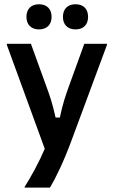

<svg xmlns="http://www.w3.org/2000/svg" viewBox="-20 -703 528 890"><path d="M160.8 -566.7C198.3 -566.7 219.2 -590 219.2 -625C219.2 -660 198.3 -683.3 160.8 -683.3C123.3 -683.3 102.5 -660 102.5 -625C102.5 -590 123.3 -566.7 160.8 -566.7ZM330 -566.7C368.3 -566.7 388.3 -590 388.3 -625C388.3 -660 368.3 -683.3 330 -683.3C292.5 -683.3 271.7 -660 271.7 -625C271.7 -590 292.5 -566.7 330 -566.7ZM211.7 166.7C238.3 122.5 276.7 43.3 313.3 -56.7L475.8 -495V-500H370.8L298.3 -300C285 -261.7 270.8 -223.3 257.5 -158.3H237.5C223.3 -223.3 210 -261.7 195.8 -300L123.3 -500H11.7V-495L187.5 -13.3C160.8 49.2 124.2 115.8 94.2 163.3V166.7Z"/></svg>

Font: Familjen Grotesk Medium
Style: Regular
Weight: 500
Designer: Anders Wikstroem, Jonas Baeckman, Matilda Gysing, Kristian Moeller
Foundry: Familjen STHLM AB
Version: Version 2.000